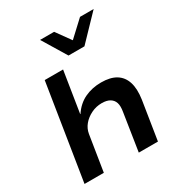

<svg xmlns="http://www.w3.org/2000/svg" viewBox="-215 -1088 1151 1232"><g transform="rotate(-30 361.0 -471.5)"><path d="M50 0 162 -705H298L250 -402H252Q290 -459 345 -485Q400 -511 467 -511Q535 -511 576.5 -485.5Q618 -460 634 -410Q650 -360 639 -285L594 0H452L495 -277Q502 -318 494 -342.5Q486 -367 463.5 -380.5Q441 -394 404 -394Q362 -394 325 -375.5Q288 -357 264.5 -328.5Q241 -300 235 -264L193 0ZM373 -765 265 -943H369L446 -836L561 -943H662L491 -765Z"/></g></svg>

Font: Nunito Sans 7pt SemiExpanded
Style: Bold Italic
Weight: 700
Width: 6
Italic angle: -9°
Designer: Vernon Adams
Foundry: Vernon Adams
Version: Version 3.101;gftools[0.9.27]